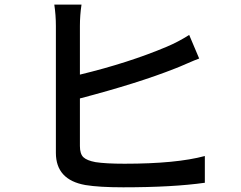

<svg xmlns="http://www.w3.org/2000/svg" viewBox="-20 -797 1040 827"><path d="M324.2 -373V-168Q324.2 -133.8 339.4 -119.6Q354.5 -105.5 391.6 -98.6Q435.5 -91.8 516.6 -91.8Q739.3 -91.8 862.3 -125V-9.8Q723.6 9.8 510.7 9.8Q407.2 9.8 347.7 0Q220.7 -22.5 220.7 -138.7V-685.5Q220.7 -731.4 213.9 -777.3H331.1Q324.2 -731.4 324.2 -685.5V-475.6Q534.2 -526.4 698.2 -595.7Q747.1 -616.2 794.9 -646.5L837.9 -544.9Q821.3 -539.1 785.6 -523.4Q750 -507.8 734.4 -502Q574.2 -438.5 324.2 -373Z"/></svg>

Font: Gen Shin Gothic Monospace Medium
Style: Regular
Weight: 500
Designer: [Source Han Sans]
Ryoko NISHIZUKA  (kana & ideographs); Paul D. Hunt (Latin, Greek & Cyrillic); Wenlong ZHANG  (bopomofo
Version: Version 1.002.20150607